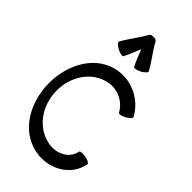

<svg xmlns="http://www.w3.org/2000/svg" viewBox="-358 -1293 1426 1426"><g transform="rotate(45 354.5 -580.5)"><path d="M290 -933C312 -975 329 -1020 347 -1064C365 -1020 381 -975 403 -933C408 -925 434 -930 462 -944C489 -959 508 -978 503 -987C468 -1054 417 -1112 382 -1179C375 -1190 361 -1196 346 -1193C332 -1195 318 -1190 312 -1179C276 -1112 226 -1054 190 -987C185 -978 204 -959 232 -944C259 -930 285 -925 290 -933ZM663 -667C600 -784 469 -849 338 -828C147 -797 39 -602 40 -400C42 -200 148 -9 336 27C489 57 643 -30 669 -178C671 -188 647 -200 616 -206C586 -211 559 -208 558 -198C542 -112 449 -66 358 -84C213 -112 121 -250 120 -400C118 -552 210 -692 356 -716C440 -729 523 -688 564 -613C568 -604 594 -609 622 -624C649 -639 668 -658 663 -667Z"/></g></svg>

Font: Nupuram SemiBold
Style: Regular
Weight: 600
Designer: Santhosh Thottingal (santhosh.thottingal@gmail.com)
Foundry: SMC
Version: Version 1.000